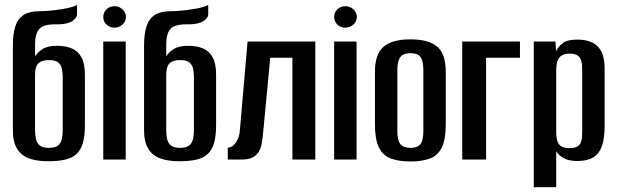

<svg xmlns="http://www.w3.org/2000/svg" viewBox="-20 -669 2589 805"><path d="M181 7Q134 7 101.5 -5Q69 -17 51.5 -45.5Q34 -74 34 -122V-478Q34 -528 44.5 -559.5Q55 -591 79.5 -606.5Q104 -622 146 -622Q166 -622 191.5 -624.5Q217 -627 241.5 -631Q266 -635 283 -640Q300 -645 303 -649V-609Q303 -595 284.5 -581.5Q266 -568 225 -567H211Q179 -567 161 -559Q143 -551 135.5 -533.5Q128 -516 127 -488V-432Q136 -449 158 -463Q180 -477 219 -477Q256 -477 282 -465.5Q308 -454 322 -428Q336 -402 336 -355V-146Q336 -99 327.5 -69.5Q319 -40 300.5 -23Q282 -6 252.5 0.5Q223 7 181 7ZM185 -49Q210 -49 222.5 -58.5Q235 -68 239 -85Q243 -102 243 -124V-346Q243 -367 239 -383Q235 -399 223 -408Q211 -417 186 -417Q165 -417 153 -411.5Q141 -406 135.5 -396.5Q130 -387 128.5 -376Q127 -365 127 -354V-124Q127 -102 131 -85Q135 -68 147.5 -58.5Q160 -49 185 -49Z M413 0V-495H507V0ZM460 -553Q440 -553 426.5 -566Q413 -579 413 -598Q413 -617 426.5 -630Q440 -643 460 -643Q479 -643 493.5 -630Q508 -617 508 -598Q508 -579 493.5 -566Q479 -553 460 -553Z M731 7Q684 7 651.5 -5Q619 -17 601.5 -45.5Q584 -74 584 -122V-478Q584 -528 594.5 -559.5Q605 -591 629.5 -606.5Q654 -622 696 -622Q716 -622 741.5 -624.5Q767 -627 791.5 -631Q816 -635 833 -640Q850 -645 853 -649V-609Q853 -595 834.5 -581.5Q816 -568 775 -567H761Q729 -567 711 -559Q693 -551 685.5 -533.5Q678 -516 677 -488V-432Q686 -449 708 -463Q730 -477 769 -477Q806 -477 832 -465.5Q858 -454 872 -428Q886 -402 886 -355V-146Q886 -99 877.5 -69.5Q869 -40 850.5 -23Q832 -6 802.5 0.5Q773 7 731 7ZM735 -49Q760 -49 772.5 -58.5Q785 -68 789 -85Q793 -102 793 -124V-346Q793 -367 789 -383Q785 -399 773 -408Q761 -417 736 -417Q715 -417 703 -411.5Q691 -406 685.5 -396.5Q680 -387 678.5 -376Q677 -365 677 -354V-124Q677 -102 681 -85Q685 -68 697.5 -58.5Q710 -49 735 -49Z M935 0V-50Q954 -50 969 -71Q984 -92 986 -126L1018 -495H1302V0H1206V-427H1113L1082 -100Q1080 -86 1077.5 -68.5Q1075 -51 1066.5 -35.5Q1058 -20 1041 -10Q1024 0 993 0Z M1381 0V-495H1475V0ZM1428 -553Q1408 -553 1394.5 -566Q1381 -579 1381 -598Q1381 -617 1394.5 -630Q1408 -643 1428 -643Q1447 -643 1461.5 -630Q1476 -617 1476 -598Q1476 -579 1461.5 -566Q1447 -553 1428 -553Z M1701 8Q1652 8 1618.5 -4.5Q1585 -17 1568.5 -51Q1552 -85 1552 -149V-367Q1552 -442 1588 -473Q1624 -504 1701 -504Q1777 -504 1813 -473.5Q1849 -443 1849 -367V-149Q1849 -85 1832.5 -51Q1816 -17 1783 -4.5Q1750 8 1701 8ZM1701 -49Q1730 -49 1742.5 -64.5Q1755 -80 1755 -120V-375Q1755 -414 1743 -430Q1731 -446 1701 -446Q1672 -446 1659 -430.5Q1646 -415 1646 -375V-120Q1646 -80 1659 -64.5Q1672 -49 1701 -49Z M1918 0V-495H2160V-427H2018V0Z M2218 116V-495H2309L2311 -454Q2320 -473 2339 -488Q2358 -503 2401 -503Q2440 -503 2465.5 -489.5Q2491 -476 2503 -449.5Q2515 -423 2515 -382V-140Q2515 -90 2504 -57.5Q2493 -25 2468 -9.5Q2443 6 2401 6Q2364 6 2343 -6Q2322 -18 2312 -35V116ZM2367 -48Q2387 -48 2398 -53.5Q2409 -59 2414 -69Q2419 -79 2420 -92Q2421 -105 2421 -120V-371Q2421 -386 2420 -399Q2419 -412 2414 -422.5Q2409 -433 2398 -438.5Q2387 -444 2367 -444Q2347 -444 2336 -437Q2325 -430 2320 -419.5Q2315 -409 2313.5 -396Q2312 -383 2312 -372V-116Q2312 -96 2316 -80.5Q2320 -65 2331.5 -56.5Q2343 -48 2367 -48Z"/></svg>

Font: Alumni Sans SemiBold
Style: Regular
Weight: 600
Designer: Robert E. Leuschke
Foundry: Robert E. Leuschke
Version: Version 1.018